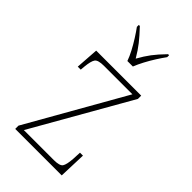

<svg xmlns="http://www.w3.org/2000/svg" viewBox="-234 -840 914 914"><g transform="rotate(45 223.5 -383.0)"><path d="M62 0V-22L340 -511H148Q109 -511 99 -497Q89 -483 85 -442L83 -420H63L71 -536H374V-514L95 -25H297Q336 -25 345.5 -39Q355 -53 358 -95L360 -138H380L375 0ZM211 -606Q203 -629 189 -655.5Q175 -682 158.5 -708Q142 -734 128 -753V-766H135Q168 -731 189 -704.5Q210 -678 231 -642Q251 -678 271 -704.5Q291 -731 325 -766H332V-753Q318 -734 301.5 -708Q285 -682 271 -655.5Q257 -629 248 -606Z"/></g></svg>

Font: Noto Serif Lao SemiCondensed Thin
Style: Regular
Weight: 100
Width: 4
Designer: Monotype Design Team
Foundry: Monotype Imaging Inc.
Version: Version 2.003; ttfautohint (v1.8.4.7-5d5b)